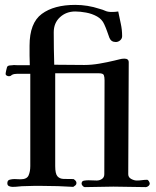

<svg xmlns="http://www.w3.org/2000/svg" viewBox="-20 -765 637 786"><path d="M593 -14Q593 -8 587.5 -3.5Q582 1 577 1Q544 1 510.5 0Q477 -1 444 -1Q415 -1 385.5 0Q356 1 327 1Q323 1 318.5 -4Q314 -9 314 -13Q314 -24 324 -25.5Q334 -27 342 -27Q351 -27 359.5 -26.5Q368 -26 376 -26Q388 -26 397.5 -32.5Q407 -39 407 -52Q407 -148 407.5 -244Q408 -340 408 -436Q408 -450 405 -457.5Q402 -465 385 -465H206V-85Q206 -54 215 -43.5Q224 -33 240.5 -32.5Q257 -32 281 -32Q286 -29 289.5 -25Q293 -21 293 -16Q293 -10 289 -6.5Q285 -3 280 0Q249 -2 217 -3Q185 -4 153 -4Q135 -4 117 -4Q99 -4 81 -3Q69 -3 56.5 -1.5Q44 0 31 0Q24 0 17 -3Q10 -6 10 -15Q10 -27 20 -29.5Q30 -32 39 -32Q45 -32 51 -31.5Q57 -31 64 -31Q90 -31 97 -47Q104 -63 104 -85V-463H52Q46 -463 39.5 -462Q33 -461 28 -458Q24 -453 16 -453Q12 -453 7.5 -455.5Q3 -458 3 -462Q3 -466 5.5 -477.5Q8 -489 9 -491Q12 -496 19 -497Q26 -498 31 -498Q36 -499 41.5 -498.5Q47 -498 53 -498H102Q101 -518 101 -538Q101 -558 101 -578Q101 -671 151 -708Q201 -745 288 -745Q313 -745 338 -741Q363 -737 387 -729Q402 -725 411.5 -720.5Q421 -716 438 -716Q445 -716 451 -716.5Q457 -717 464 -718Q469 -693 474.5 -668Q480 -643 480 -617Q480 -607 472 -600Q464 -593 454 -593Q435 -593 428 -610Q423 -624 418 -638Q413 -652 407 -665Q398 -686 377.5 -697.5Q357 -709 332.5 -713.5Q308 -718 288 -718Q251 -718 225.5 -694.5Q200 -671 200 -633Q200 -600 200.5 -566.5Q201 -533 202 -500Q233 -500 263.5 -499.5Q294 -499 325 -499Q355 -499 387 -504.5Q419 -510 448 -517Q458 -519 468.5 -522Q479 -525 489 -525Q507 -525 507 -510Q507 -395 506 -281Q505 -167 505 -52Q505 -39 517 -32.5Q529 -26 540 -26Q551 -26 561.5 -27.5Q572 -29 582 -29Q586 -29 589.5 -23Q593 -17 593 -14Z"/></svg>

Font: Kaisei Tokumin Medium
Style: Regular
Weight: 500
Designer: Font-Kai, 金井和夫
Foundry: KAZUO KANAI
Version: Version 5.003